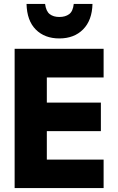

<svg xmlns="http://www.w3.org/2000/svg" viewBox="-20 -964 603 984"><path d="M55 0V-714H511V-567H220V-438H497V-292H220V-146H511V0ZM284 -767Q209 -767 163.5 -812.5Q118 -858 116 -944H211Q216 -906 235 -891.5Q254 -877 284 -877Q315 -877 334.5 -891.5Q354 -906 358 -944H454Q452 -860 406 -813.5Q360 -767 284 -767Z"/></svg>

Font: Noto Sans Mono SemiCondensed Black
Style: Regular
Weight: 900
Width: 4
Designer: Monotype Design Team
Foundry: Monotype Imaging Inc.
Version: Version 2.014; ttfautohint (v1.8.4.7-5d5b)